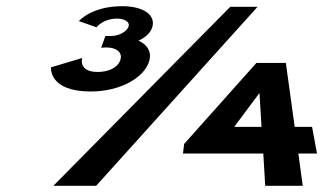

<svg xmlns="http://www.w3.org/2000/svg" viewBox="-20 -599 1042 619"><path d="M291.2 -511C291.2 -511 311.5 -539 357.5 -539C380.5 -539 398.9 -529 394.7 -514C388.9 -496 361.9 -483 338.9 -483H319.9L306.1 -445C306.1 -445 314.2 -446 323.2 -446C355.2 -446 375.8 -430 368.1 -406C360.3 -381 330.2 -367 295.2 -367C231.2 -367 245 -412 245 -412L144.5 -382C144.5 -382 135.5 -304 272.5 -304C367.5 -304 448.4 -349 462.1 -406C468.6 -435 452.8 -456 426.6 -468C450.3 -479 466.6 -494 471.7 -514C480.6 -553 439.6 -579 373.6 -579C274.6 -579 234.3 -531 234.3 -531ZM810.3 -577H722.3L152 0H290ZM930.1 -190 901.6 -396H806.6L573.7 -135L569.9 -104H828.9L835 0H956L941.9 -104H1001.9L986.1 -190ZM816.6 -298 823.1 -190H735.1L815.6 -298Z"/></svg>

Font: Hussar Milosc
Style: Obl
Weight: 700
Foundry: Cannot Into Space Fonts
Version: Version 1.02